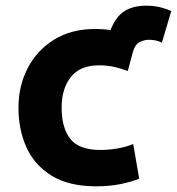

<svg xmlns="http://www.w3.org/2000/svg" viewBox="-20 -642 623 676"><path d="M319 14Q223 14 162.5 -23Q102 -60 73.5 -122.5Q45 -185 45 -263Q45 -339 77.5 -402Q110 -465 170.5 -502.5Q231 -540 316 -540Q344 -540 369 -536Q388 -584 418.5 -603Q449 -622 495 -622Q523 -622 546 -616Q569 -610 583 -603L550 -492Q539 -497 528.5 -499.5Q518 -502 504 -502Q489 -502 472 -494Q455 -486 447 -456L430 -392Q409 -400 384 -406Q359 -412 328 -412Q262 -412 229.5 -371Q197 -330 197 -263Q197 -192 227.5 -153Q258 -114 334 -114Q361 -114 392 -119Q423 -124 449 -135L470 -13Q444 -2 405 6Q366 14 319 14Z"/></svg>

Font: Ubuntu Sans ExtraBold
Style: Regular
Weight: 800
Designer: Dalton Maag Ltd
Foundry: Dalton Maag Ltd
Version: Version 1.006; ttfautohint (v1.8.4.7-5d5b)